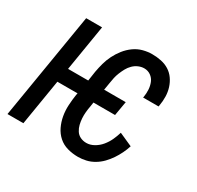

<svg xmlns="http://www.w3.org/2000/svg" viewBox="-122 -668 837 816"><g transform="rotate(30 297.0 -260.0)"><path d="M350 8Q323 8 298 1Q273 -6 254.5 -22.5Q236 -39 225 -62Q214 -85 209.5 -110.5Q205 -136 206.5 -163Q208 -190 212 -216L214 -225H115L78 0H0L86 -520H164L127 -295H226L233 -342Q237 -364 243 -386Q249 -408 259.5 -429Q270 -450 285 -469Q300 -488 319.5 -502Q339 -516 361.5 -522Q384 -528 406 -528Q429 -528 450.5 -523.5Q472 -519 489.5 -508Q507 -497 519 -480Q531 -463 537.5 -442.5Q544 -422 544.5 -399.5Q545 -377 541 -355L540 -349H464L465 -353Q468 -371 467 -389Q466 -407 459.5 -423Q453 -439 439 -449Q425 -459 407 -459Q393 -459 379 -453Q365 -447 354 -436Q343 -425 336 -412Q329 -399 323.5 -385.5Q318 -372 315 -358.5Q312 -345 310 -331L304 -295H410L398 -225H292L289 -205Q286 -190 284.5 -174Q283 -158 284 -143Q285 -128 288.5 -113.5Q292 -99 300 -86.5Q308 -74 321.5 -67.5Q335 -61 351 -61Q370 -61 388.5 -71.5Q407 -82 420.5 -98.5Q434 -115 442.5 -133.5Q451 -152 457 -172L522 -143Q516 -124 507 -105.5Q498 -87 486.5 -70Q475 -53 460.5 -38Q446 -23 427.5 -12Q409 -1 389 3.5Q369 8 350 8Z"/></g></svg>

Font: Iosevka QP
Style: Italic
Weight: 400
Italic angle: -9°
Designer: Belleve Invis
Foundry: Belleve Invis
Version: Version 20.0.0; ttfautohint (v1.8.4)